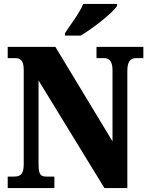

<svg xmlns="http://www.w3.org/2000/svg" viewBox="-20 -951 752 971"><path d="M309 -784V-771H388C451 -808 550 -886 572 -921V-931H401C383 -886 335 -824 309 -784ZM19 0H255V-58H217C187 -58 175 -65 175 -120V-544L508 0H624V-594C624 -641 641 -657 668 -657H705V-714H468V-657H507C530 -657 549 -643 549 -598V-236L260 -714H19V-657H56C79 -657 100 -650 100 -598V-120C100 -65 80 -58 48 -58H19Z"/></svg>

Font: Noto Serif Bengali Condensed Black
Style: Regular
Weight: 900
Width: 3
Designer: Juan Bruce, Universal Thirst, Indian Type Foundry and the Monotype Design Team.
Foundry: Monotype Imaging Inc.
Version: Version 2.003